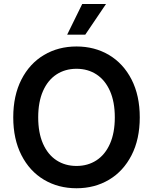

<svg xmlns="http://www.w3.org/2000/svg" viewBox="-20 -955 784 984"><path d="M372.1 9.8Q278.8 9.8 205.3 -33.9Q131.8 -77.6 89.8 -159.9Q47.9 -242.2 47.9 -353.5Q47.9 -465.3 89.8 -547.4Q131.8 -629.4 205.3 -673.1Q278.8 -716.8 372.1 -716.8Q465.3 -716.8 538.8 -673.1Q612.3 -629.4 654.3 -547.4Q696.3 -465.3 696.3 -353.5Q696.3 -241.7 654.3 -159.7Q612.3 -77.6 538.8 -33.9Q465.3 9.8 372.1 9.8ZM372.1 -602.5Q314 -602.5 269.5 -573.5Q225.1 -544.4 200.4 -488.5Q175.8 -432.6 175.8 -353.5Q175.8 -274.4 200.4 -218.5Q225.1 -162.6 269.5 -133.5Q314 -104.5 372.1 -104.5Q430.2 -104.5 474.6 -133.5Q519 -162.6 543.7 -218.5Q568.4 -274.4 568.4 -353.5Q568.4 -432.6 543.7 -488.5Q519 -544.4 474.6 -573.5Q430.2 -602.5 372.1 -602.5ZM401.4 -934.6H523.4L417 -777.3H324.2Z"/></svg>

Font: Pretendard GOV SemiBold
Style: Regular
Weight: 600
Designer: Base glyphs from Inter by Rasmus Andersson; Hangeul glyphs from Noto Sans CJK(Source Han Sans) by Jang Soo-young and Kan
Foundry: Kil Hyung-jin
Version: Version 1.309